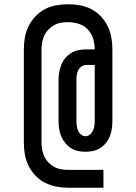

<svg xmlns="http://www.w3.org/2000/svg" viewBox="-20 -791 640 902"><path d="M300 91Q272 91 244 85.5Q216 80 190.5 67Q165 54 145.5 33Q126 12 113.5 -13.5Q101 -39 96.5 -67Q92 -95 92 -123V-557Q92 -585 96.5 -613Q101 -641 113.5 -666.5Q126 -692 145.5 -713Q165 -734 190 -747.5Q215 -761 243.5 -766Q272 -771 300 -771Q328 -771 356 -766Q384 -761 409 -748Q434 -735 453.5 -714.5Q473 -694 485.5 -668.5Q498 -643 503 -615.5Q508 -588 508 -559V-224Q508 -206 505.5 -187.5Q503 -169 496.5 -152Q490 -135 478.5 -120.5Q467 -106 451.5 -96Q436 -86 418 -82Q400 -78 382 -78Q363 -78 345 -82Q327 -86 312 -96Q297 -106 285.5 -120.5Q274 -135 267 -152Q260 -169 257.5 -187.5Q255 -206 255 -224V-414Q255 -432 258 -450.5Q261 -469 268 -486.5Q275 -504 287 -518.5Q299 -533 315 -542.5Q331 -552 349.5 -555.5Q368 -559 387 -559H425Q425 -585 417.5 -609.5Q410 -634 392.5 -652.5Q375 -671 350 -679Q325 -687 300 -687Q283 -687 266 -684Q249 -681 234 -672.5Q219 -664 207 -651.5Q195 -639 188 -623.5Q181 -608 178 -591Q175 -574 175 -557V-123Q175 -106 178 -89Q181 -72 188 -56.5Q195 -41 207 -28.5Q219 -16 234 -7.5Q249 1 266 4Q283 7 300 7H466V91ZM382 -151Q393 -151 402.5 -159Q412 -167 417 -178Q422 -189 423.5 -200.5Q425 -212 425 -224V-486H387Q374 -486 363.5 -479Q353 -472 347.5 -461Q342 -450 340.5 -438Q339 -426 339 -414V-224Q339 -212 340.5 -200.5Q342 -189 346.5 -178Q351 -167 360.5 -159Q370 -151 382 -151Z"/></svg>

Font: Iosevka HT Medium Extended
Style: Regular
Weight: 500
Width: 7
Monospace: yes
Designer: Belleve Invis
Foundry: Belleve Invis
Version: Version 32.3.0; ttfautohint (v1.8.4)